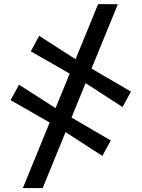

<svg xmlns="http://www.w3.org/2000/svg" viewBox="-20 -782 704 954"><path d="M93.5 152.5 467.5 -761.5 565.5 -761 192 152.5ZM488.5 -7.5 288.5 -136.5 239.5 -166 32.5 -284.5 74.5 -361 267.5 -237.5 315.5 -209.5 530.5 -84ZM589 -250 389 -379.5 339.5 -408.5 133 -527 174.5 -604 367.5 -480 415.5 -452.5 630.5 -327Z"/></svg>

Font: Merriweather 28pt
Style: Bold
Weight: 700
Version: Version 2.100